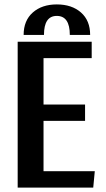

<svg xmlns="http://www.w3.org/2000/svg" viewBox="-20 -849 478 869"><path d="M87 -691Q87 -756 128.5 -792.5Q170 -829 237 -829Q305 -829 346.5 -792.5Q388 -756 388 -691H296Q296 -777 237 -777Q179 -777 179 -691ZM395 -586H177V-376H365V-302H177V-74H409L402 0H60V-660H395Z"/></svg>

Font: Sansita
Style: Regular
Weight: 400
Designer: Pablo Cosgaya
Foundry: Omnibus-Type
Version: Version 1.006;hotconv 1.0.109;makeotfexe 2.5.65596